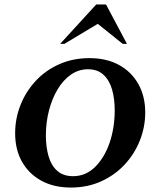

<svg xmlns="http://www.w3.org/2000/svg" viewBox="-20 -832 720 862"><path d="M298 10Q222 10 166 -20.5Q110 -51 79 -105.5Q48 -160 48 -234Q48 -300 72 -360.5Q96 -421 140 -468.5Q184 -516 245.5 -543.5Q307 -571 382 -571Q458 -571 514 -540.5Q570 -510 601 -455Q632 -400 632 -327Q632 -262 608 -201.5Q584 -141 540 -93.5Q496 -46 434.5 -18Q373 10 298 10ZM308 -41Q365 -41 407 -82.5Q449 -124 472 -191Q495 -258 495 -337Q495 -389 483 -430.5Q471 -472 444.5 -496.5Q418 -521 375 -521Q333 -521 298.5 -497Q264 -473 239 -431.5Q214 -390 200 -336.5Q186 -283 186 -224Q186 -172 198 -130.5Q210 -89 237 -65Q264 -41 308 -41ZM250 -635 412 -812H456L550 -635H531L419 -725L269 -635Z"/></svg>

Font: Spectral SC
Style: Bold Italic
Weight: 700
Italic angle: -10°
Designer: Jean-Baptiste Levee
Foundry: Production Type
Version: Version 2.001